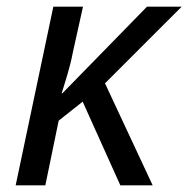

<svg xmlns="http://www.w3.org/2000/svg" viewBox="-20 -556 565 576"><path d="M116 0 156 -194 228 -251 341 0H438L295 -306L525 -536H421L167 -276H165C173 -303 190 -352 199 -401L229 -536H140L27 0Z"/></svg>

Font: BC Sans
Style: Italic
Weight: 400
Italic angle: -12°
Designer: Monotype Design Team
Designer: Province of B.C.
Foundry: Monotype Imaging Inc.
Version: Version 2.000;GOOG;noto-source:20170915:90ef993387c0